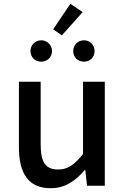

<svg xmlns="http://www.w3.org/2000/svg" viewBox="-20 -982 660 1015"><path d="M248 13C324 13 378 -25 428 -83H431L440 0H534V-550H419V-168C373 -110 338 -86 287 -86C222 -86 195 -123 195 -218V-550H80V-204C80 -64 131 13 248 13ZM307 -795 417 -918 352 -962 261 -827ZM198 -656C230 -656 255 -680 255 -712C255 -743 230 -769 198 -769C165 -769 141 -743 141 -712C141 -680 165 -656 198 -656ZM424 -656C457 -656 480 -680 480 -712C480 -743 457 -769 424 -769C391 -769 367 -743 367 -712C367 -680 391 -656 424 -656Z"/></svg>

Font: Noto Sans CJK KR Medium
Style: Regular
Weight: 500
Designer: Ryoko NISHIZUKA (kana & ideographs); Paul D. Hunt (Latin, Greek & Cyrillic); Wenlong ZHANG (bopomofo); Sandoll Communica
Foundry: Adobe Systems Incorporated
Version: Version 1.004;PS 1.004;hotconv 1.0.82;makeotf.lib2.5.63406